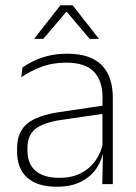

<svg xmlns="http://www.w3.org/2000/svg" viewBox="-20 -701 518 731"><path d="M369.5 0 372 -125 370 -131.5V-290L370.5 -328Q370.5 -394.5 337 -428.5Q303.5 -462.5 232.5 -462.5Q178.5 -462.5 135.2 -445.5Q92 -428.5 61 -407L65.5 -444Q82 -456 106.8 -468.2Q131.5 -480.5 164 -488.5Q196.5 -496.5 237 -496.5Q282 -496.5 314.8 -485Q347.5 -473.5 368.5 -451.8Q389.5 -430 399.5 -399Q409.5 -368 409.5 -328.5V0ZM196 10Q123.5 10 84.2 -24.2Q45 -58.5 45 -124V-136.5Q45 -197.5 83 -229.8Q121 -262 208 -274.5L379.5 -300L381.5 -269L213.5 -244.5Q145 -234.5 114.8 -210Q84.5 -185.5 84.5 -138.5V-128Q84.5 -77 115.5 -50.5Q146.5 -24 206 -24Q254.5 -24 289.2 -42.2Q324 -60.5 345.2 -91.8Q366.5 -123 373 -162L383.5 -131H374.5Q369.5 -94 348.5 -61.8Q327.5 -29.5 289.5 -9.8Q251.5 10 196 10ZM210 -681H256.5L356 -554V-553H321.5L235 -655H231.5L145 -553H110.5V-554Z"/></svg>

Font: Anek Odia ExtraLight
Style: Regular
Weight: 250
Designer: Yesha Goshar & Mahesh Sahu (Odia), Yesha Goshar (Latin)
Foundry: Ek Type
Version: Version 1.003